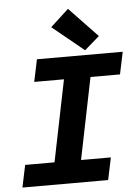

<svg xmlns="http://www.w3.org/2000/svg" viewBox="-60 -943 719 989"><g transform="rotate(-5 300.0 -448.5)"><path d="M15.4 0 39.5 -115H191.4L277.1 -536.8H123.3L147.4 -651.8H591L566.8 -536.8H414.3L328.5 -115H482.7L458.6 0ZM398.7 -676.3 235.1 -809.9 329.2 -896.6 475.7 -743.1Z"/></g></svg>

Font: SourceCodeVF
Style: Italic
Weight: 200
Italic angle: -11°
Monospace: yes
Designer: Paul D. Hunt, Teo Tuominen
Foundry: Adobe
Version: Version 1.026;hotconv 1.1.0;makeotfexe 2.6.0